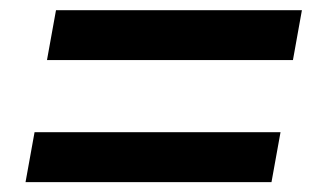

<svg xmlns="http://www.w3.org/2000/svg" viewBox="-20 -539 626 385"><path d="M74.2 -418.5 92.3 -518.6H585.4L567.4 -418.5ZM31.2 -173.8 49.3 -273.9H542.5L524.4 -173.8Z"/></svg>

Font: Cascadia Mono Medium
Style: Italic
Weight: 500
Italic angle: -10°
Monospace: yes
Designer: Aaron Bell
Foundry: Saja Typeworks
Version: Version 2407.024